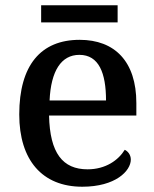

<svg xmlns="http://www.w3.org/2000/svg" viewBox="-20 -698 585 728"><path d="M136 -613H426V-678H136ZM292 10C418 10 476 -50 476 -93C476 -112 464 -125 453 -130C429 -91 381 -56 312 -56C218 -56 169 -117 166 -260H497V-307C497 -465 415 -547 282 -547C135 -547 53 -451 53 -264C53 -91 140 10 292 10ZM382 -317H168C173 -429 212 -490 281 -490C355 -490 382 -421 382 -317Z"/></svg>

Font: Noto Serif Devanagari Medium
Style: Regular
Weight: 500
Designer: Universal Thirst, Indian Type Foundry and the Monotype Design Team
Foundry: Monotype Imaging Inc.
Version: Version 2.004